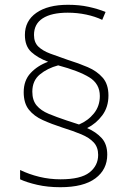

<svg xmlns="http://www.w3.org/2000/svg" viewBox="-20 -780 557 802"><path d="M79 -395Q79 -444 108 -475Q137 -506 181 -522Q138 -538 111 -562.5Q84 -587 84 -634Q84 -693 132 -726.5Q180 -760 264 -760Q311 -760 350 -751.5Q389 -743 421 -730L407 -697Q378 -711 340.5 -719Q303 -727 263 -727Q195 -727 158.5 -703.5Q122 -680 122 -634Q122 -603 140 -585.5Q158 -568 190 -556Q222 -544 263 -530Q308 -516 346.5 -499.5Q385 -483 409 -455.5Q433 -428 433 -381Q433 -333 407.5 -298.5Q382 -264 344 -245Q381 -229 404.5 -203.5Q428 -178 428 -134Q428 -72 378.5 -35Q329 2 232 2Q179 2 135.5 -8Q92 -18 64 -31V-70Q101 -52 144 -41.5Q187 -31 233 -31Q317 -31 353.5 -59.5Q390 -88 390 -133Q390 -165 371.5 -185Q353 -205 319.5 -219Q286 -233 241 -247Q195 -262 158.5 -278.5Q122 -295 100.5 -322Q79 -349 79 -395ZM115 -397Q115 -361 133 -339.5Q151 -318 183.5 -304.5Q216 -291 258 -277L310 -260Q348 -276 372.5 -306.5Q397 -337 397 -379Q397 -430 353 -457Q309 -484 223 -507Q178 -495 146.5 -469Q115 -443 115 -397Z"/></svg>

Font: Noto Sans Khmer UI ExtraLight
Style: Regular
Weight: 200
Designer: Danh Hong and the Monotype Design Team
Foundry: Monotype Imaging Inc.
Version: Version 2.002; ttfautohint (v1.8.4.7-5d5b)